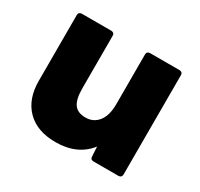

<svg xmlns="http://www.w3.org/2000/svg" viewBox="-130 -710 964 926"><g transform="rotate(30 352.0 -247.0)"><path d="M60 -163V-530Q60 -538 65 -542.5Q70 -547 78 -547H242Q250 -547 255 -542.5Q260 -538 260 -530V-237Q260 -176 279.5 -149Q299 -122 343 -122Q387 -122 413.5 -155.5Q440 -189 440 -252V-530Q440 -538 445 -542.5Q450 -547 458 -547H622Q630 -547 635 -542.5Q640 -538 640 -530V24Q640 32 635 37Q630 42 622 42H484Q465 42 465 24L462 -29Q398 53 277 53Q174 53 117 -4.5Q60 -62 60 -163Z"/></g></svg>

Font: LINE Seed JP_TTF ExtraBold
Style: Regular
Weight: 800
Designer: LY Corporation & Fontrix & Fontworks
Version: Version 1.015